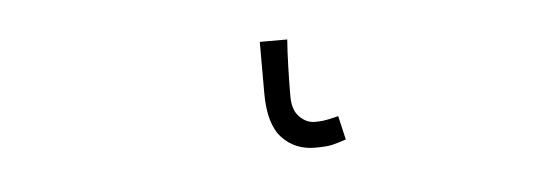

<svg xmlns="http://www.w3.org/2000/svg" viewBox="-26 23 584 209"><g transform="rotate(-5 266.0 128.0)"><path d="M312 188Q290 188 276 173Q262 158 262 124V68H292Q291 81 290.5 98.5Q290 116 290 130Q290 145 297.5 152.5Q305 160 314 160Q319 160 323.5 159.5Q328 159 340 156L346 182Q337 185 331 186.5Q325 188 312 188Z"/></g></svg>

Font: Source Sans Variable
Style: Regular
Weight: 200
Designer: Paul D. Hunt
Foundry: Adobe Systems Incorporated
Version: Version 3.006;hotconv 1.0.111;makeotfexe 2.5.65597